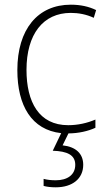

<svg xmlns="http://www.w3.org/2000/svg" viewBox="-20 -559 457 819"><path d="M335 144C335 96 303 67 247 61L272 10C315 10 357 0 387 -14V-49C352 -34 312 -25 271 -25C146 -25 93 -124 93 -261C93 -413 164 -504 282 -504C314 -504 348 -498 380 -483L390 -516C359 -531 324 -539 282 -539C141 -539 54 -434 54 -260C54 -108 115 -5 241 9L205 84C267 86 301 102 301 144C301 187 267 210 218 210C198 210 181 208 166 204V234C180 238 198 240 218 240C289 240 335 203 335 144Z"/></svg>

Font: Noto Sans Thai Looped SemiCondensed ExtraLight
Style: Regular
Weight: 200
Width: 4
Designer: Sasikarn Vongin, Ben Mitchell
Foundry: The Fontpad Ltd
Version: Version 1.001